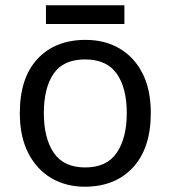

<svg xmlns="http://www.w3.org/2000/svg" viewBox="-20 -697 645 727"><path d="M551 -269Q551 -136 483.5 -63Q416 10 301 10Q230 10 174.5 -22.5Q119 -55 87 -117.5Q55 -180 55 -269Q55 -402 122 -474Q189 -546 304 -546Q377 -546 432.5 -513.5Q488 -481 519.5 -419.5Q551 -358 551 -269ZM146 -269Q146 -174 183.5 -118.5Q221 -63 303 -63Q384 -63 422 -118.5Q460 -174 460 -269Q460 -364 422 -418Q384 -472 302 -472Q220 -472 183 -418Q146 -364 146 -269ZM451 -677V-606H154V-677Z"/></svg>

Font: Noto Sans Javanese
Style: Regular
Weight: 400
Designer: Monotype Design Team
Foundry: Monotype Imaging Inc.
Version: Version 2.004